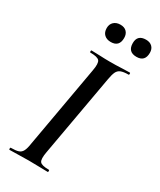

<svg xmlns="http://www.w3.org/2000/svg" viewBox="-203 -875 788 944"><g transform="rotate(30 191.0 -403.0)"><path d="M23 0Q20 0 20 -6Q20 -12 23 -12Q52 -12 66.5 -17Q81 -22 88.5 -37Q96 -52 100 -81L182 -544Q190 -587 179.5 -600Q169 -613 128 -613Q125 -613 125 -619Q125 -625 128 -625Q150 -625 177.5 -623.5Q205 -622 235 -622Q269 -622 296.5 -623.5Q324 -625 345 -625Q348 -625 348 -619Q348 -613 345 -613Q317 -613 302 -607Q287 -601 280 -586Q273 -571 268 -542L186 -81Q178 -38 188 -25Q198 -12 240 -12Q242 -12 242 -6Q242 0 240 0Q218 0 191 -1Q164 -2 131 -2Q101 -2 73.5 -1Q46 0 23 0ZM188 -708Q165 -708 151 -721Q137 -734 137 -758Q137 -780 151 -793Q165 -806 188 -806Q211 -806 223.5 -793Q236 -780 236 -758Q236 -708 188 -708ZM334 -708Q285 -708 285 -758Q285 -805 334 -805Q356 -805 369 -792.5Q382 -780 382 -758Q382 -708 334 -708Z"/></g></svg>

Font: Cormorant Light SemiBold
Style: Italic
Weight: 600
Italic angle: -10°
Version: Version 4.000